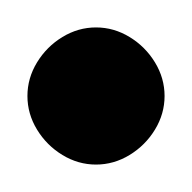

<svg xmlns="http://www.w3.org/2000/svg" viewBox="-20 -180 140 140"><path d="M0 -110Q0 -97 7 -85.5Q14 -74 25.5 -67Q37 -60 50 -60Q63 -60 74.5 -67Q86 -74 93 -85.5Q100 -97 100 -110Q100 -123 93 -134.5Q86 -146 74.5 -153Q63 -160 50 -160Q37 -160 25.5 -153Q14 -146 7 -134.5Q0 -123 0 -110Z"/></svg>

Font: Linefont
Style: Regular
Weight: 400
Monospace: yes
Version: Version 3.002;gftools[0.9.33]